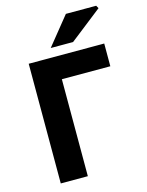

<svg xmlns="http://www.w3.org/2000/svg" viewBox="-126 -932 774 1010"><g transform="rotate(-15 260.5 -427.5)"><path d="M76.8 0V-651.8H488.1V-528H224.2V0ZM210.1 -701.8 333.6 -854.7H498.6L507.2 -839.2L331.8 -701.8Z"/></g></svg>

Font: Source Sans 3
Style: Regular
Weight: 200
Designer: Paul D. Hunt
Foundry: Adobe
Version: Version 3.046;hotconv 1.0.118;makeotfexe 2.5.65603